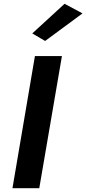

<svg xmlns="http://www.w3.org/2000/svg" viewBox="-20 -997 457 1017"><path d="M417 -926 219 -780 151 -820 322 -977ZM165 -700H308L188 0H46Z"/></svg>

Font: Von Semi
Style: Italic
Weight: 600
Version: Version 4.000; ttfautohint (v1.8.4.7-5d5b)